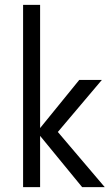

<svg xmlns="http://www.w3.org/2000/svg" viewBox="-20 -770 461 790"><path d="M145 0H75V-750H145V-243L306 -441H399L218 -227L411 0H318L145 -211Z"/></svg>

Font: Puffins on Iceburgs
Style: Regular
Weight: 400
Version: Version 1.0